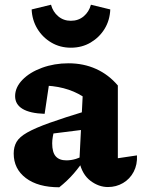

<svg xmlns="http://www.w3.org/2000/svg" viewBox="-20 -782 600 813"><path d="M437 10Q398 10 363 -16.5Q328 -43 316 -97L330 -374Q257 -420 152 -420Q138 -420 123.5 -418.5Q109 -417 95 -415L193 -461L169 -300Q107 -302 75.5 -321Q44 -340 44 -375Q44 -412 75 -444Q106 -476 158 -495Q210 -514 270 -514Q334 -514 387 -490Q440 -466 479 -420V-112L560 -124Q562 -85 546 -54.5Q530 -24 501 -7Q472 10 437 10ZM231 11Q141 11 89.5 -28Q38 -67 38 -132Q38 -160 50 -181Q62 -202 95.5 -221Q129 -240 190.5 -262Q252 -284 351 -314V-235L160 -211L210 -232Q206 -217 203.5 -202.5Q201 -188 201 -175Q201 -137 216 -120Q231 -103 261 -103Q281 -103 301 -109Q321 -115 343 -127V-116Q319 -78 292 -47Q265 -16 231 11ZM280 -580Q234 -580 197 -602Q160 -624 138 -660.5Q116 -697 114 -742L196 -762Q204 -732 226.5 -713Q249 -694 280 -694Q312 -694 334.5 -713Q357 -732 365 -762L447 -742Q445 -696 423 -660Q401 -624 364 -602Q327 -580 280 -580Z"/></svg>

Font: Piazzolla Thin Black
Style: Regular
Weight: 900
Version: Version 2.005